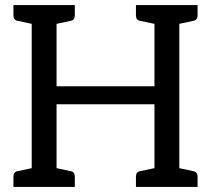

<svg xmlns="http://www.w3.org/2000/svg" viewBox="-20 -737 832 757"><path d="M33 0V-41Q33 -59 49 -62L105 -74V-643L49 -655Q33 -658 33 -676V-717H275V-676Q275 -658 259 -655L203 -643V-397H589V-643L532 -655Q516 -658 516 -676V-717H759V-676Q759 -658 743 -655L687 -643V-74L743 -62Q759 -59 759 -41V0H516V-41Q516 -59 532 -62L589 -74V-326H203V-74L259 -62Q275 -59 275 -41V0Z"/></svg>

Font: Aleo
Style: Regular
Weight: 400
Designer: Alessio Laiso
Foundry: Alessio Laiso
Version: Version 2.001; ttfautohint (v1.8.4.7-5d5b);gftools[0.9.29]